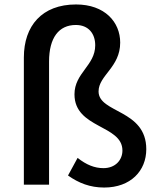

<svg xmlns="http://www.w3.org/2000/svg" viewBox="-20 -828 707 861"><path d="M447 13C566 13 636 -62 636 -159C636 -338 422 -320 422 -418C422 -490 519 -526 519 -637C519 -729 450 -808 321 -808C168 -808 87 -712 87 -570V0H200V-552C200 -659 244 -716 320 -716C377 -716 407 -677 407 -625C407 -534 314 -501 314 -405C314 -251 529 -269 529 -153C529 -111 498 -74 444 -74C404 -74 367 -89 328 -120L285 -41C333 -7 384 13 447 13Z"/></svg>

Font: Genne Gothic Medium
Style: Regular
Weight: 500
Designer: Ryoko NISHIZUKA (kana & ideographs); Paul D. Hunt (Latin, Greek & Cyrillic); Wenlong ZHANG (bopomofo); Sandoll Communica
Foundry: Adobe Systems Incorporated
Version: Version 1.004;PS 1.004;hotconv 16.6.51;makeotf.lib2.5.65220